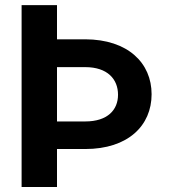

<svg xmlns="http://www.w3.org/2000/svg" viewBox="-20 -748 704 768"><path d="M66.4 -727.5V0H208V-151.9H320.8C492.2 -151.9 586.4 -245.6 586.4 -371.1C586.4 -495.6 492.2 -590.3 320.8 -590.8H208V-727.5ZM208 -262.2V-479.5H320.8C410.6 -479.5 452.1 -430.7 452.1 -369.1C452.1 -308.6 410.6 -262.2 320.8 -262.2Z"/></svg>

Font: Raveo SemiBold
Style: Regular
Weight: 600
Designer: Jakub Foglar, Rasmus Andersson (Inter)
Foundry: Jakubfoglar.com
Version: Version 1.100;Glyphs 3.2.3 (3260)